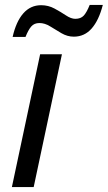

<svg xmlns="http://www.w3.org/2000/svg" viewBox="-20 -755 435 775"><path d="M28 0 142 -536H230L116 0ZM31 -606Q45 -668 74 -701Q103 -734 146 -734Q175 -734 200 -720.5Q225 -707 246 -693Q267 -679 284 -679Q306 -679 318 -692Q330 -705 342 -735H395Q379 -673 350 -640Q321 -607 278 -607Q252 -607 228 -621Q204 -635 182.5 -648.5Q161 -662 139 -662Q118 -662 106 -648Q94 -634 83 -606Z"/></svg>

Font: Noto Sans IKEA
Style: Italic
Weight: 400
Italic angle: -12°
Designer: Monotype Design Team
Foundry: Monotype Imaging Inc.
Version: Version 2.001